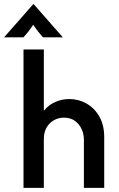

<svg xmlns="http://www.w3.org/2000/svg" viewBox="-57 -905 571 925"><path d="M56.2 0V-666.7H154.2V-371.5Q177.1 -399.3 208.7 -413.5Q240.3 -427.8 277.1 -427.8Q321.5 -427.8 359.7 -406.2Q397.9 -384.7 421.5 -343.8Q445.1 -302.8 445.1 -244.4V0H347.2V-231.2Q347.2 -259.7 335.8 -284Q324.3 -308.3 303.1 -323.3Q281.9 -338.2 250.7 -338.2Q225.7 -338.2 203.8 -326.4Q181.9 -314.6 168.1 -291.7Q154.2 -268.8 154.2 -233.3V0ZM-37.5 -725 103.5 -885.4H104.9L245.8 -725H150Q137.5 -738.9 126.7 -752.8Q116 -766.7 102.8 -785.4Q90.3 -766.7 79.5 -752.8Q68.8 -738.9 55.6 -725Z"/></svg>

Font: Afacad Flux Medium
Style: Regular
Weight: 500
Designer: Kristian Moeller
Foundry: Dicotype
Version: Version 1.100